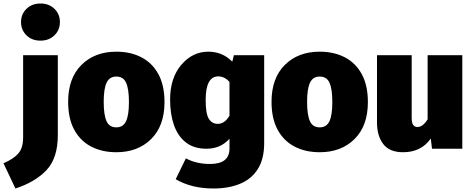

<svg xmlns="http://www.w3.org/2000/svg" viewBox="-90 -849 2701 1096"><path d="M-2 227 -70 83Q-12 58 15 26.5Q42 -5 42 -65V-534H240V-77Q240 53 176 121.5Q112 190 -2 227ZM141 -617Q92 -617 61 -647.5Q30 -678 30 -723Q30 -768 61 -798.5Q92 -829 141 -829Q190 -829 221 -798.5Q252 -768 252 -723Q252 -678 221 -647.5Q190 -617 141 -617Z M574 20Q493 20 431 -12Q369 -44 334 -108Q299 -172 299 -268Q299 -403 375 -478.5Q451 -554 574 -554Q655 -554 717 -522Q779 -490 814 -426Q849 -362 849 -266Q849 -131 773 -55.5Q697 20 574 20ZM574 -122Q613 -122 629.5 -157Q646 -192 646 -266Q646 -341 630 -376.5Q614 -412 574 -412Q535 -412 518.5 -377Q502 -342 502 -268Q502 -193 518 -157.5Q534 -122 574 -122Z M1129 227Q1003 227 913 174L971 55Q1031 87 1109 87Q1220 87 1220 -1V-57Q1169 0 1089 0Q1017 0 971 -36Q925 -72 903 -135Q881 -198 881 -280Q881 -404 945 -479Q1009 -554 1099 -554Q1180 -554 1236 -497L1245 -534H1418V-32Q1418 58 1382 115.5Q1346 173 1280.5 200Q1215 227 1129 227ZM1153 -142Q1193 -142 1220 -189V-382Q1191 -413 1156 -413Q1084 -413 1084 -278Q1084 -200 1102 -171Q1120 -142 1153 -142Z M1735 20Q1654 20 1592 -12Q1530 -44 1495 -108Q1460 -172 1460 -268Q1460 -403 1536 -478.5Q1612 -554 1735 -554Q1816 -554 1878 -522Q1940 -490 1975 -426Q2010 -362 2010 -266Q2010 -131 1934 -55.5Q1858 20 1735 20ZM1735 -122Q1774 -122 1790.5 -157Q1807 -192 1807 -266Q1807 -341 1791 -376.5Q1775 -412 1735 -412Q1696 -412 1679.5 -377Q1663 -342 1663 -268Q1663 -193 1679 -157.5Q1695 -122 1735 -122Z M2211 20Q2133 20 2097.5 -27Q2062 -74 2062 -150V-534H2260V-176Q2260 -148 2268.5 -136Q2277 -124 2293 -124Q2324 -124 2351 -168V-534H2549V0H2376L2369 -58Q2314 20 2211 20Z"/></svg>

Font: Trujillo Black
Style: Regular
Weight: 900
Designer: Fira Sans original fonts by bBox Type GmbH, Carrois Corporate GbR, & Edenspiekermann AG / Changes by Cristiano Sobral
Foundry: Fira Sans original fonts by bBox Type GmbH, Carrois Corporate GbR, & Edenspiekermann AG / Changes by Cristiano Sobral
Version: Version 4.301;July 28, 2020;FontCreator 13.0.0.2655 64-bit